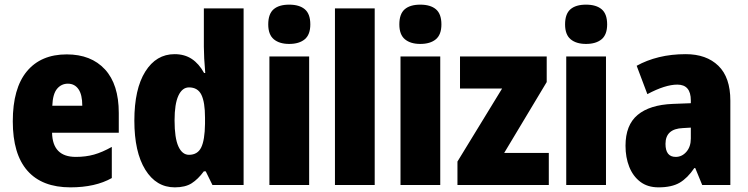

<svg xmlns="http://www.w3.org/2000/svg" viewBox="-20 -796 3216 826"><path d="M267 -562Q372 -562 431.5 -497.5Q491 -433 491 -310V-225H204Q206 -121 306 -121Q349 -121 384.5 -131Q420 -141 461 -164V-30Q390 10 283 10Q161 10 98 -61.5Q35 -133 35 -274Q35 -416 95.5 -489Q156 -562 267 -562ZM272 -436Q244 -436 225.5 -414Q207 -392 205 -341H334Q334 -389 317.5 -412.5Q301 -436 272 -436Z M732 10Q652 10 605 -66Q558 -142 558 -277Q558 -413 605 -488Q652 -563 731 -563Q774 -563 805 -542.5Q836 -522 858 -482H863Q860 -515 858.5 -544.5Q857 -574 857 -595V-760H1028V0H894L865 -59H857Q832 -25 804.5 -7.5Q777 10 732 10ZM793 -130Q830 -130 845.5 -161.5Q861 -193 862 -263V-290Q862 -356 846.5 -388Q831 -420 793 -420Q764 -420 747.5 -384.5Q731 -349 731 -278Q731 -202 747.5 -166Q764 -130 793 -130Z M1224 -776Q1268 -776 1291.5 -756Q1315 -736 1315 -691Q1315 -647 1291 -627Q1267 -607 1224 -607Q1182 -607 1158 -627Q1134 -647 1134 -691Q1134 -736 1157 -756Q1180 -776 1224 -776ZM1310 -553V0H1139V-553Z M1592 0H1421V-760H1592Z M1788 -776Q1832 -776 1855.5 -756Q1879 -736 1879 -691Q1879 -647 1855 -627Q1831 -607 1788 -607Q1746 -607 1722 -627Q1698 -647 1698 -691Q1698 -736 1721 -756Q1744 -776 1788 -776ZM1874 -553V0H1703V-553Z M2341 0H1948V-101L2140 -415H1959V-553H2332V-443L2149 -138H2341Z M2501 -776Q2545 -776 2568.5 -756Q2592 -736 2592 -691Q2592 -647 2568 -627Q2544 -607 2501 -607Q2459 -607 2435 -627Q2411 -647 2411 -691Q2411 -736 2434 -756Q2457 -776 2501 -776ZM2587 -553V0H2416V-553Z M2930 -563Q3019 -563 3070.5 -513Q3122 -463 3122 -363V0H3001L2971 -73H2967Q2938 -30 2904 -10Q2870 10 2813 10Q2766 10 2734.5 -14Q2703 -38 2687 -78.5Q2671 -119 2671 -169Q2671 -258 2723 -301.5Q2775 -345 2874 -349L2952 -352V-364Q2952 -432 2894 -432Q2842 -432 2765 -391L2719 -513Q2762 -537 2815 -550Q2868 -563 2930 -563ZM2918 -245Q2843 -242 2843 -177Q2843 -121 2887 -121Q2914 -121 2933 -143Q2952 -165 2952 -200V-247Z"/></svg>

Font: Noto Sans Myanmar UI Condensed Black
Style: Regular
Weight: 900
Width: 3
Designer: Monotype Design Team
Foundry: Monotype Imaging Inc.
Version: Version 2.103; ttfautohint (v1.8.4.7-5d5b)